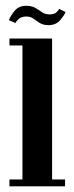

<svg xmlns="http://www.w3.org/2000/svg" viewBox="-20 -660 262 680"><path d="M13.5 0V-24.5H59.5V-499H13.5V-523.5H164.5V-24.5H210.5V0ZM152 -571Q132.5 -571 120.5 -578.8Q108.5 -586.5 98.2 -594Q88 -601.5 73.5 -601.5Q55.5 -601.5 46 -592.5Q36.5 -583.5 34.5 -578.5L11.5 -588.5Q15.5 -601 30.5 -620.2Q45.5 -639.5 72.5 -639.5Q92.5 -639.5 105.2 -632Q118 -624.5 128.8 -616.8Q139.5 -609 155.5 -609Q172 -609 179.8 -616.2Q187.5 -623.5 189.5 -628.5L212 -617.5Q208.5 -607 193.5 -589Q178.5 -571 152 -571Z"/></svg>

Font: Imbue 50pt SemiBold
Style: Regular
Weight: 600
Designer: Tyler Finck
Foundry: Etcetera Type Company
Version: Version 1.102; ttfautohint (v1.8.3)